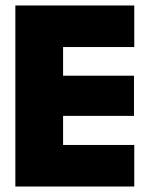

<svg xmlns="http://www.w3.org/2000/svg" viewBox="-20 -680 578 700"><path d="M36 -660H469.5V-508.5H210V-404H468.5V-257.5H210V-151.5H469.5V0H36Z"/></svg>

Font: League Spartan Thin ExtraBold
Style: Regular
Weight: 800
Version: Version 2.002